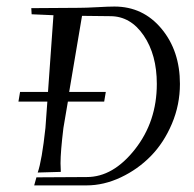

<svg xmlns="http://www.w3.org/2000/svg" viewBox="-20 -558 589 584"><path d="M36.1 -249 41 -278.3H126L142.6 -511.7L76.2 -514.6L75.2 -533.2L219.7 -534.2Q240.2 -534.2 274.9 -536.1Q309.6 -538.1 328.1 -538.1Q415 -538.1 471.2 -470.7Q527.3 -403.3 527.3 -302.7Q527.3 -239.3 502.9 -181.6Q478.5 -124 439 -83.5Q399.4 -43 347.7 -18.6Q295.9 5.9 243.2 5.9H84L90.8 -18.6L244.1 -19.5Q324.2 -19.5 390.6 -104Q457 -188.5 457 -302.7Q457 -391.6 417 -450.2Q377 -508.8 315.4 -508.8Q284.2 -508.8 229.5 -509.8L190.4 -278.3H301.8L296.9 -249H186.5L172.9 -168.9Q164.1 -96.7 164.1 -61.5Q164.1 -48.8 165 -35.2L94.7 -33.2Q107.4 -69.3 118.2 -168.9L124 -249Z"/></svg>

Font: Kleymisska
Style: Regular
Weight: 500
Italic angle: -8°
Designer: gluk
Foundry: gluk
Version: Version 0.298